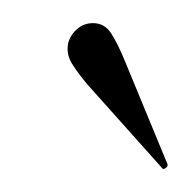

<svg xmlns="http://www.w3.org/2000/svg" viewBox="-20 -611 165 166"><path d="M88.5 -557 124 -471Q126 -467.5 123.5 -466Q121 -463.5 119 -467L56 -537.5Q47.5 -547.5 42.2 -556Q37 -564.5 39 -574Q41 -581 46.8 -586Q52.5 -591 60.5 -591Q70.5 -591 76.2 -582Q82 -573 88.5 -557Z"/></svg>

Font: Fraunces 144pt S000 Thin
Style: Italic
Weight: 100
Italic angle: -16°
Version: Version 1.000; ttfautohint (v1.8.3)